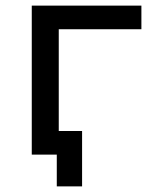

<svg xmlns="http://www.w3.org/2000/svg" viewBox="-20 -550 528 683"><path d="M483 -530V-446H189V-84H272V113H182V0H93V-530Z"/></svg>

Font: false
Style: Regular
Weight: 500
Designer: Julieta Ulanovsky
Foundry: Julieta Ulanovsky
Version: Version 7.222;hotconv 1.0.109;makeotfexe 2.5.65596